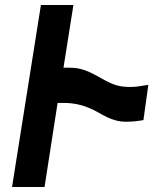

<svg xmlns="http://www.w3.org/2000/svg" viewBox="-20 -745 640 765"><path d="M143 -725H272.5L233 -475.5H251.5Q278 -475.5 297.8 -471Q317.5 -466.5 336.5 -457.8Q355.5 -449 386.5 -431.5Q420 -412.5 443.2 -405.5Q466.5 -398.5 497.5 -398.5Q513.5 -398.5 529.8 -400.5Q546 -402.5 571 -407L551.5 -266.5Q515.5 -260 483.5 -260Q461.5 -260 443.2 -264.8Q425 -269.5 409.5 -276.8Q394 -284 368.5 -298.5Q334.5 -317.5 302 -326.2Q269.5 -335 232.5 -335H209.5L157.5 0H28Z"/></svg>

Font: JuliaMono ExtraBoldItalic
Style: Regular
Weight: 800
Italic angle: -9°
Monospace: yes
Designer: cormullion
Foundry: corm
Version: Version 0.049; ttfautohint (v1.8.4)